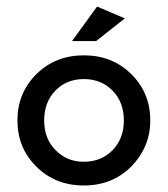

<svg xmlns="http://www.w3.org/2000/svg" viewBox="-20 -558 510 584"><path d="M235.1 -66Q287.6 -66 322.2 -101Q356.7 -136.1 356.7 -191.8Q356.7 -247.4 322.2 -282.5Q287.6 -317.5 235.1 -317.5Q182.5 -317.5 148.5 -282.5Q114.4 -247.4 114.4 -191.8Q114.4 -136.1 148.5 -102.1Q182.5 -66 235.1 -66ZM235.1 6.2Q148.5 6.2 90.7 -51Q33 -108.2 33 -191.8Q33 -275.3 90.7 -332.5Q148.5 -389.7 235.1 -389.7Q321.6 -389.7 379.4 -332.5Q437.1 -275.3 437.1 -191.8Q437.1 -111.3 379.4 -51.5Q321.6 6.2 235.1 6.2ZM272.2 -433H199L275.3 -538.1L359.8 -502.1Z"/></svg>

Font: NATS
Style: Regular
Weight: 400
Designer: Purushoth Kumar Guthula
Foundry: Silicon Andhra, USA.
Version: Version 1.0.4; ttfautohint (v1.2.25-373a) -l 7 -r 28 -G 50 -